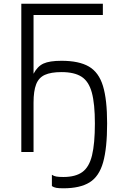

<svg xmlns="http://www.w3.org/2000/svg" viewBox="-20 -820 640 1036"><path d="M161 -266V-422Q182 -462 214.5 -477Q247 -492 312 -492Q406 -492 459.5 -461Q513 -430 535.5 -356.5Q558 -283 558 -154Q558 -21 536.5 55.5Q515 132 463.5 164Q412 196 322 196Q297 196 283.5 193.5Q270 191 260 184V123Q270 130 283.5 132.5Q297 135 322 135Q387 135 424 108.5Q461 82 476.5 18.5Q492 -45 492 -154Q492 -260 475.5 -320.5Q459 -381 420 -406Q381 -431 312 -431Q255 -431 222 -416Q189 -401 175 -365Q161 -329 161 -266ZM95 0V-800H535V-739H117L161 -784V0Z"/></svg>

Font: Victor Mono Light
Style: Regular
Weight: 300
Monospace: yes
Designer: Rune Bjørnerås
Version: Version 1.561;gftools[0.9.30]